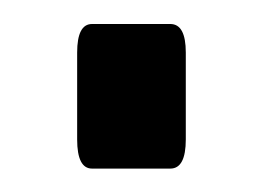

<svg xmlns="http://www.w3.org/2000/svg" viewBox="-20 -144 224 164"><path d="M58.6 0Q45.9 0 45.9 -24.9V-99.1Q45.9 -123.5 58.6 -123.5H125.5Q138.7 -123.5 138.7 -99.1V-24.9Q138.7 0 125.5 0Z"/></svg>

Font: BenchNine
Style: Bold
Weight: 700
Version: Version 1 ; ttfautohint (v0.92.18-e454-dirty) -l 8 -r 50 -G 